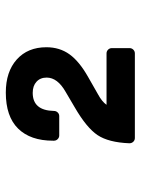

<svg xmlns="http://www.w3.org/2000/svg" viewBox="68 -810 482 658"><g transform="rotate(-90 309.0 -481.0)"><path d="M165 -259.8Q157.7 -259.8 152.3 -265.1Q147 -270.5 147 -278.8Q149.9 -350.1 175 -387.7Q200.2 -425.3 270 -465.8L323.2 -497.1Q372.1 -524.9 372.1 -562Q372.1 -584 357.9 -596.9Q343.8 -609.9 319.8 -609.9Q259.3 -609.9 257.8 -537.1Q257.8 -529.8 252.7 -524.4Q247.6 -519 240.2 -519H173.8Q166.5 -519 161.1 -524.4Q155.8 -529.8 155.8 -537.1V-540Q155.8 -617.7 197.3 -659.9Q238.8 -702.1 320.8 -702.1Q392.1 -702.1 434.1 -664.6Q476.1 -627 476.1 -563Q476.1 -517.6 451.9 -483.9Q427.7 -450.2 374 -419.9L314.9 -386.2Q289.6 -372.6 278.8 -356.9H455.1Q462.4 -356.9 467.8 -351.6Q473.1 -346.2 473.1 -338.9V-277.8Q473.1 -270.5 467.8 -265.1Q462.4 -259.8 455.1 -259.8Z"/></g></svg>

Font: Fragment Mono
Style: Bold
Weight: 700
Designer: Wei Huang based on Nimbus Sans by URW Studio, based on Helvetica by Max Miedinger.
Foundry: Wei Huang
Version: Version 1.011